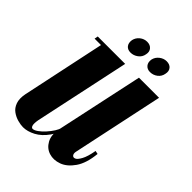

<svg xmlns="http://www.w3.org/2000/svg" viewBox="-198 -719 817 817"><g transform="rotate(45 210.5 -311.0)"><path d="M151 -587Q155 -605 169.5 -616.5Q184 -628 202 -628Q220 -628 230 -616.5Q240 -605 236 -587Q233 -568 217.5 -556.5Q202 -545 184 -545Q166 -545 157 -556.5Q148 -568 151 -587ZM268 -587Q272 -605 287 -616.5Q302 -628 319 -628Q338 -628 347.5 -616.5Q357 -605 353 -587Q350 -568 335 -556.5Q320 -545 301 -545Q284 -545 274.5 -556.5Q265 -568 268 -587ZM300 -495 225 -143Q214 -92 191 -59.5Q168 -27 139.5 -12Q111 3 85 3Q71 3 52.5 -2Q34 -7 18 -18.5Q2 -30 -5.5 -51Q-13 -72 -7 -103L76 -495H202L110 -64Q106 -41 109 -31Q112 -21 119 -21Q128 -21 141.5 -30.5Q155 -40 168.5 -55Q182 -70 191.5 -85Q201 -100 203 -111L285 -495ZM406 -495 318 -81Q316 -69 321.5 -62.5Q327 -56 336.5 -60Q346 -64 357 -84Q368 -104 375 -144L390 -141Q384 -80 360 -45.5Q336 -11 305.5 0Q275 11 248 2.5Q221 -6 206.5 -32.5Q192 -59 200 -99L285 -495ZM86 -495 83 -479H34L37 -495Z"/></g></svg>

Font: Emberly Black
Style: Italic
Weight: 900
Italic angle: -12°
Designer: Rajesh Rajput
Foundry: Rajesh Rajput
Version: Version 1.000